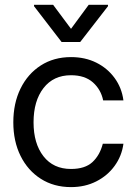

<svg xmlns="http://www.w3.org/2000/svg" viewBox="-20 -764 563 796"><path d="M274.4 11.7Q203.1 11.7 149.2 -22.7Q95.2 -57.1 65.2 -117.7Q35.2 -178.2 35.2 -256.8Q35.2 -335.9 65.2 -397Q95.2 -458 149.2 -492.7Q203.1 -527.3 274.4 -527.3Q333 -527.3 379.4 -504.2Q425.8 -481 455.3 -440.4Q484.9 -399.9 491.7 -347.7H407.7Q398.4 -393.1 365 -422.6Q331.5 -452.1 274.4 -452.1Q201.7 -452.1 160.4 -398.9Q119.1 -345.7 119.1 -256.8Q119.1 -168.9 160.2 -116.2Q201.2 -63.5 274.4 -63.5Q332.5 -63.5 363.3 -92Q394 -120.6 406.2 -168H491.7Q484.9 -117.2 455.3 -76.4Q425.8 -35.6 379.2 -12Q332.5 11.7 274.4 11.7ZM200.2 -744.1 274.4 -644.5 347.7 -744.1H427.7V-738.3L312.5 -589.8H235.4L121.1 -738.3V-744.1Z"/></svg>

Font: Inter Display
Style: Regular
Weight: 400
Designer: Rasmus Andersson
Foundry: rsms
Version: Version 4.000;git-37864ae